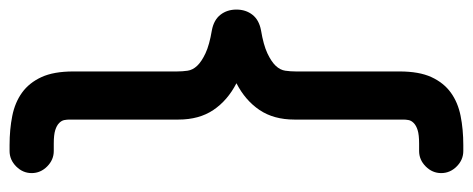

<svg xmlns="http://www.w3.org/2000/svg" viewBox="-306 -502 964 391"><g transform="rotate(-90 175.5 -307.0)"><path d="M18 -724Q18 -742 31.5 -755.5Q45 -769 63 -769H75Q107 -769 134.5 -763.5Q162 -758 182 -743.5Q202 -729 213.5 -704Q225 -679 225 -639V-428Q225 -417 226.5 -406.5Q228 -396 236.5 -387Q245 -378 262 -370Q279 -362 309 -357Q330 -353 340.5 -339.5Q351 -326 351 -307Q351 -288 340.5 -274.5Q330 -261 309 -257Q279 -252 262 -244Q245 -236 236.5 -227Q228 -218 226.5 -207.5Q225 -197 225 -186V25Q225 65 213.5 90Q202 115 182 129.5Q162 144 134.5 149.5Q107 155 75 155H63Q45 155 31.5 141.5Q18 128 18 110Q18 92 31.5 78.5Q45 65 63 65H78Q96 65 105.5 62Q115 59 120 54Q125 49 126 43.5Q127 38 127 33V-189Q127 -231 146.5 -260Q166 -289 201 -307Q166 -325 146.5 -354Q127 -383 127 -425V-647Q127 -652 126 -657.5Q125 -663 120 -668Q115 -673 105.5 -676Q96 -679 78 -679H63Q45 -679 31.5 -692.5Q18 -706 18 -724Z"/></g></svg>

Font: Varela Round Precious
Style: Medium
Weight: 500
Designer: Joe Prince
Foundry: Joe Prince
Version: Version 1.000